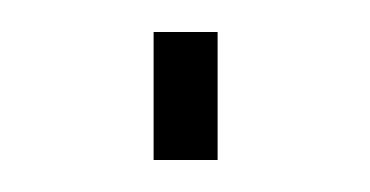

<svg xmlns="http://www.w3.org/2000/svg" viewBox="-20 -370 231 120"><path d="M116 -270V-350H76V-270Z"/></svg>

Font: RazerF5 Thin
Style: Regular
Weight: 250
Foundry: Razer Inc.
Version: Version 2